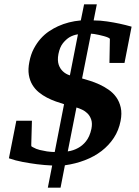

<svg xmlns="http://www.w3.org/2000/svg" viewBox="-20 -762 638 884"><path d="M553.2 -472.2H483.9L485.8 -577.1Q486.8 -583 484.4 -585.2Q481.9 -587.4 478 -588.9Q470.7 -592.3 459 -595.5Q447.3 -598.6 435.5 -601.3Q423.8 -604 413.6 -605.5Q403.3 -606.9 398.9 -606.9L357.9 -400.9Q373.5 -396.5 394.5 -389.9Q415.5 -383.3 437.5 -373.3Q459.5 -363.3 480.2 -348.9Q501 -334.5 515.4 -314.2Q529.8 -293.9 535.9 -267.1Q542 -240.2 535.2 -205.1Q526.9 -162.1 504.2 -127.4Q481.4 -92.8 447.8 -66.9Q414.1 -41 370.8 -24.4Q327.6 -7.8 278.8 -1L258.8 102.1H200.2L220.2 0Q185.1 -1.5 150.4 -5.9Q120.1 -9.8 85.7 -16.1Q51.3 -22.5 21 -33.2L55.2 -206.1H127L124 -98.1V-91.3Q124 -89.4 124.8 -88.4Q125.5 -87.4 127 -86.7Q128.4 -85.9 131.8 -84Q146 -75.7 163.3 -71.5Q180.7 -67.4 196.3 -64.9Q213.9 -62.5 231.9 -62L274.9 -282.2Q257.3 -287.6 236.8 -294.9Q216.3 -302.2 196.3 -312.5Q176.3 -322.8 158.7 -337.2Q141.1 -351.6 129.2 -371.3Q117.2 -391.1 112.8 -417.2Q108.4 -443.4 115.2 -477.1Q121.6 -511.2 135.5 -537.6Q149.4 -564 167.2 -584Q185.1 -604 205.8 -617.9Q226.6 -631.8 247.1 -641.1Q295.4 -663.1 352.1 -668L367.2 -742.2H425.8L411.1 -668Q441.9 -668 472.9 -663.3Q503.9 -658.7 529.3 -653.3Q558.6 -647 585.9 -639.2ZM400.9 -168.9Q405.8 -193.8 400.1 -210.9Q394.5 -228 383.3 -239.3Q372.1 -250.5 357.9 -257.1Q343.8 -263.7 332 -267.1L292 -64.9Q317.4 -68.4 339.4 -80.6Q348.6 -85.4 358.2 -93.3Q367.7 -101.1 376 -111.6Q384.3 -122.1 390.6 -136.2Q397 -150.4 400.9 -168.9ZM338.9 -604Q318.4 -601.1 300.3 -590.8Q284.7 -581.5 270 -563.5Q255.4 -545.4 249 -513.2Q246.1 -498 246.6 -485.6Q247.1 -473.1 250.5 -463.4Q253.9 -453.6 258.8 -446.3Q263.7 -439 269.5 -433.6Q282.7 -420.9 301.8 -415Z"/></svg>

Font: Charis SIL Viet
Style: Bold Italic
Weight: 700
Italic angle: -11°
Foundry: SIL International
Version: Version 5.000